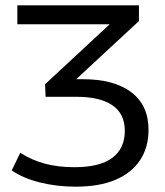

<svg xmlns="http://www.w3.org/2000/svg" viewBox="-20 -510 618 720"><path d="M264 190Q192 190 129 174Q66 158 24 129L56 63Q98 90 147.5 103.5Q197 117 259 117Q354 117 401 82Q448 47 448 -19Q448 -84 401 -115.5Q354 -147 268 -147H151L149 -194L416 -442L417 -419H45V-490H501V-431L242 -191L224 -213H290Q408 -213 472.5 -164Q537 -115 537 -23Q537 43 505 91Q473 139 412.5 164.5Q352 190 264 190Z"/></svg>

Font: Nunito Sans 10pt SemiExpanded
Style: Regular
Weight: 400
Width: 6
Designer: Vernon Adams
Foundry: Vernon Adams
Version: Version 3.101;gftools[0.9.27]